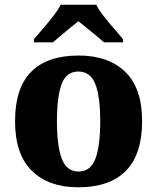

<svg xmlns="http://www.w3.org/2000/svg" viewBox="-20 -786 668 816"><path d="M312 10Q187 10 115.5 -60Q44 -130 44 -271Q44 -412 112.5 -481Q181 -550 315 -550Q440 -550 512 -481Q584 -412 584 -271Q584 -130 515 -60Q446 10 312 10ZM314 -57Q365 -57 385.5 -111.5Q406 -166 406 -271Q406 -376 385 -429Q364 -482 313 -482Q262 -482 242 -429Q222 -376 222 -271Q222 -166 242.5 -111.5Q263 -57 314 -57ZM124 -619Q140 -638 162.5 -664Q185 -690 206 -717Q227 -744 238 -766H389Q400 -744 421 -717Q442 -690 465 -664Q488 -638 503 -619V-606H422Q410 -617 390 -633.5Q370 -650 349 -667Q328 -684 313 -696Q298 -684 277.5 -667Q257 -650 237 -633.5Q217 -617 205 -606H124Z"/></svg>

Font: Noto Serif Tamil ExtraBold
Style: Italic
Weight: 800
Italic angle: -12°
Designer: Indian Type Foundry, Tom Grace, and the Monotype Design Team
Foundry: Monotype Imaging Inc.
Version: Version 2.003; ttfautohint (v1.8.4.7-5d5b)